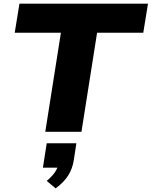

<svg xmlns="http://www.w3.org/2000/svg" viewBox="-20 -725 834 1056"><path d="M229 0 315 -545H61L87 -705H794L768 -545H514L428 0ZM286 311 237 270Q268 244 283.5 220Q299 196 302 174L332 197H216L237 63H400L386 155Q379 202 355.5 239.5Q332 277 286 311Z"/></svg>

Font: Nunito Sans 10pt SemiExpanded Black
Style: Italic
Weight: 900
Width: 6
Italic angle: -9°
Designer: Vernon Adams
Foundry: Vernon Adams
Version: Version 3.101;gftools[0.9.27]